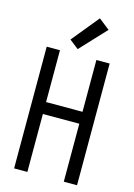

<svg xmlns="http://www.w3.org/2000/svg" viewBox="-142 -1048 784 1120"><g transform="rotate(15 250.0 -487.5)"><path d="M60 0V-735H140V-422H360V-735H440V0H360V-350H140V0ZM238 -768 183 -811 317 -975 383 -923Z"/></g></svg>

Font: Iosevka SS01
Style: Regular
Weight: 400
Monospace: yes
Designer: Belleve Invis
Foundry: Belleve Invis
Version: 2.3.3; ttfautohint (v1.8.3)